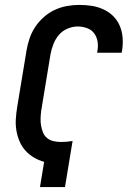

<svg xmlns="http://www.w3.org/2000/svg" viewBox="-20 -763 540 783"><path d="M143 0 160 -103Q138 -109 118.5 -120.5Q99 -132 84 -148.5Q69 -165 60 -186Q51 -207 47 -230Q43 -253 44.5 -277Q46 -301 50 -326L88 -556Q92 -581 100.5 -606Q109 -631 123.5 -653Q138 -675 159 -693.5Q180 -712 204 -723Q228 -734 253.5 -738.5Q279 -743 304 -743Q330 -743 355 -739Q380 -735 402.5 -724.5Q425 -714 442 -697Q459 -680 468.5 -657.5Q478 -635 480 -609.5Q482 -584 478 -558L476 -548H376L377 -554Q381 -574 378 -593Q375 -612 364 -627Q353 -642 334.5 -648.5Q316 -655 297 -655Q276 -655 255 -646Q234 -637 220 -620.5Q206 -604 198 -583.5Q190 -563 186 -542L148 -311Q146 -296 145.5 -280.5Q145 -265 147.5 -250.5Q150 -236 155.5 -222.5Q161 -209 172 -200Q183 -191 198 -187.5Q213 -184 228 -184Q240 -184 252 -185Q264 -186 276 -188L245 0Z"/></svg>

Font: Iosevka Semibold
Style: Italic
Weight: 600
Italic angle: -9°
Monospace: yes
Designer: Belleve Invis
Foundry: Belleve Invis
Version: Version 32.5.0; ttfautohint (v1.8.4)